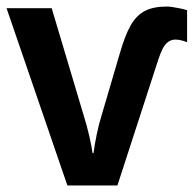

<svg xmlns="http://www.w3.org/2000/svg" viewBox="-20 -567 592 587"><path d="M490 -547Q497 -547 507 -545.5Q517 -544 529.5 -541.5Q542 -539 552 -536V-438Q542 -442 533 -444Q524 -446 516 -446Q503 -446 493 -438Q483 -430 476.5 -416.5Q470 -403 464 -385L339 0H186L0 -542H138L235 -217Q246 -182 253 -151Q260 -120 263 -99H266Q269 -123 275.5 -155Q282 -187 292 -219L347 -406Q362 -458 379 -488.5Q396 -519 422 -533Q448 -547 490 -547Z"/></svg>

Font: Noto Sans Display SemiBold
Style: Regular
Weight: 600
Designer: Monotype Design Team
Foundry: Monotype Imaging Inc.
Version: Version 2.003